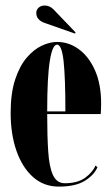

<svg xmlns="http://www.w3.org/2000/svg" viewBox="-20 -682 414 712"><path d="M198 10Q142.5 10 102.5 -25.5Q62.5 -61 41 -122.8Q19.5 -184.5 19.5 -263.5Q19.5 -336 36 -386.5Q52.5 -437 78.8 -467.8Q105 -498.5 134.8 -512.5Q164.5 -526.5 191.5 -526.5Q236 -526.5 273.2 -498.8Q310.5 -471 332.8 -420Q355 -369 355 -298Q355 -278.5 353.5 -259H155Q155 -178 158.8 -120.5Q162.5 -63 176.5 -32.8Q190.5 -2.5 220.5 -2.5Q268 -2.5 296 -23Q324 -43.5 334 -68L341.5 -62Q329.5 -33.5 295 -11.8Q260.5 10 198 10ZM191.5 -516.5Q174.5 -516.5 164.8 -456.8Q155 -397 155 -269H222.5Q222.5 -394 215.8 -455.2Q209 -516.5 191.5 -516.5ZM258 -557.5 145.5 -597Q114.5 -608 114.5 -634Q114.5 -645.5 123.2 -653.5Q132 -661.5 145.5 -661.5Q164.5 -661.5 178.5 -647L260.5 -561.5Z"/></svg>

Font: Imbue 100pt ExtraBold
Style: Regular
Weight: 800
Designer: Tyler Finck
Foundry: Etcetera Type Company
Version: Version 1.102; ttfautohint (v1.8.3)